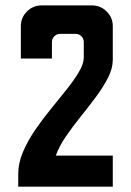

<svg xmlns="http://www.w3.org/2000/svg" viewBox="-20 -704 494 724"><path d="M175.8 -483.4H58.6V-605.5Q58.6 -637.7 81.5 -660.6Q104.5 -683.6 136.7 -683.6H327.1Q359.4 -683.6 382.3 -660.6Q405.3 -637.7 405.3 -605.5V-478.5Q405.3 -446.3 387.5 -411.1Q369.6 -376 342 -338.9Q314.5 -301.8 284.2 -264.2Q253.9 -226.6 228.5 -189.5Q203.1 -152.3 190.4 -117.2H405.3V0H48.8V-48.8Q48.8 -89.4 66.7 -131.1Q84.5 -172.9 112.5 -213.9Q140.6 -254.9 172.4 -293.7Q204.1 -332.5 232.2 -367.9Q260.3 -403.3 278.1 -433.6Q295.9 -463.9 295.9 -487.3V-545.4Q295.9 -558.1 287.1 -567.1Q278.3 -576.2 265.6 -576.2H206.5Q193.8 -576.2 184.8 -567.1Q175.8 -558.1 175.8 -545.4Z"/></svg>

Font: California Gothic
Style: Regular
Weight: 400
Version: Version 2.2;